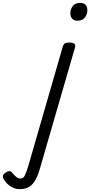

<svg xmlns="http://www.w3.org/2000/svg" viewBox="-285 -815 636 1354"><path d="M-147 519Q-178 519 -206.5 502Q-235 485 -255 455Q-265 440 -265 428Q-265 416 -247 403Q-232 392 -219.5 392Q-207 392 -198 404Q-180 426 -167.5 435Q-155 444 -141 444Q-121 444 -110.5 423.5Q-100 403 -85 354L157 -484Q163 -503 172.5 -509Q182 -515 201 -515Q231 -515 240 -506Q249 -497 243 -477L-3 372Q-21 435 -43 466.5Q-65 498 -90.5 508.5Q-116 519 -147 519ZM260 -669Q239 -669 225 -682.5Q211 -696 211 -721Q211 -749 228 -772Q245 -795 281 -795Q303 -795 317 -782Q331 -769 331 -743Q331 -715 314 -692Q297 -669 260 -669Z"/></svg>

Font: Playwrite AU QLD
Style: Regular
Weight: 400
Designer: Veronika Burian, José Scaglione
Foundry: TypeTogether
Version: Version 1.002